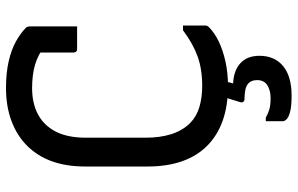

<svg xmlns="http://www.w3.org/2000/svg" viewBox="-196 -564 992 640"><g transform="rotate(-90 300.0 -244.0)"><path d="M333 20Q267 20 217 2Q167 -16 133 -50.5Q99 -85 82 -134.5Q65 -184 65 -247V-457Q65 -518 82 -566Q99 -614 133 -648.5Q167 -683 216 -701.5Q265 -720 327 -720Q377 -720 416 -711Q455 -702 482.5 -686.5Q510 -671 527 -654Q529 -653 530 -650.5Q531 -648 531.5 -645.5Q532 -643 532 -641Q532 -605 532 -563Q532 -521 532 -483Q513 -483 494 -483Q475 -483 456 -483Q451 -483 448 -486Q445 -489 445 -494Q445 -515 445 -537Q445 -559 445 -583Q445 -607 445 -635L470 -588Q439 -613 405 -623Q371 -633 326 -633Q275 -633 238 -613Q201 -593 181 -553.5Q161 -514 161 -453V-255Q161 -207 172.5 -170Q184 -133 209 -107Q231 -85 263 -75.5Q295 -66 333 -66Q390 -66 432.5 -81.5Q475 -97 519 -130H535Q535 -120 535 -110.5Q535 -101 535 -92Q535 -83 535 -74Q535 -65 535 -56Q535 -52 533.5 -49Q532 -46 530 -44Q511 -25 482 -11Q453 3 415 11.5Q377 20 333 20ZM434 125Q434 175 400 203.5Q366 232 301 232Q270 232 251.5 228Q233 224 224.5 217Q216 210 216 203Q216 191 216 181Q216 171 216 162Q216 153 216 146H228Q240 153 254.5 157.5Q269 162 293 162Q319 162 336 151Q353 140 353 117Q353 96 339 85.5Q325 75 289 75Q284 75 281 71.5Q278 68 279 62Q283 50 286 39.5Q289 29 292.5 18.5Q296 8 298.5 -2Q301 -12 305 -22Q307 -28 311 -31Q315 -34 326 -35Q337 -36 359 -36Q357 -28 355 -20Q353 -12 351.5 -4Q350 4 348 11.5Q346 19 345 26L342 37Q385 39 409.5 61.5Q434 84 434 125Z"/></g></svg>

Font: Rec Mono Linear
Style: Regular
Weight: 400
Monospace: yes
Version: Version 1.085; ttfautohint (v1.8.4.7-5d5b)